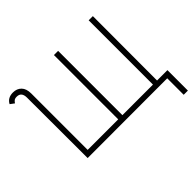

<svg xmlns="http://www.w3.org/2000/svg" viewBox="-192 -948 1360 1360"><g transform="rotate(-45 488.0 -268.5)"><path d="M975 -40V165H933V0L135 1L134 -570V-605Q134 -662 87 -662Q69 -662 60 -654.5Q51 -647 45 -637L14 -660Q36 -702 89 -702Q128 -702 152 -677.5Q176 -653 176 -605V-40H482V-684H524V-40H830V-684H872L871 -40Z"/></g></svg>

Font: Bellota Light
Style: Regular
Weight: 300
Designer: Kemie Guaida
Foundry: Kemie Guaida
Version: Version 4.001